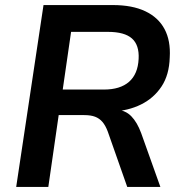

<svg xmlns="http://www.w3.org/2000/svg" viewBox="-20 -739 720 759"><path d="M44 0 152 -719H426Q503 -719 554.5 -694.5Q606 -670 630.5 -624Q655 -578 651 -512Q649 -443 618.5 -397Q588 -351 537.5 -326Q487 -301 423 -298L422 -306L442 -305Q476 -303 499 -279.5Q522 -256 538 -213L614 0H483L406 -219Q397 -243 385 -257Q373 -271 356 -277.5Q339 -284 313 -284H212L171 0ZM228 -385H391Q455 -385 490 -415.5Q525 -446 528 -506Q531 -561 501.5 -587Q472 -613 407 -613H261Z"/></svg>

Font: Nunitoga
Style: Bold Italic
Weight: 700
Italic angle: -9°
Designer: Vernon Adams
Foundry: Vernon Adams
Version: Version 1.0